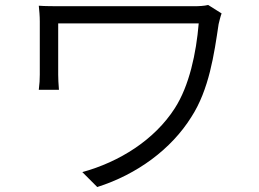

<svg xmlns="http://www.w3.org/2000/svg" viewBox="-20 -721 1040 772"><path d="M871 -667 817 -701C801 -697 779 -696 760 -696C706 -696 272 -696 240 -696C197 -696 162 -696 136 -698C138 -678 140 -657 140 -635C140 -593 140 -451 140 -421C140 -403 139 -383 136 -360H217C215 -383 214 -406 214 -421C214 -451 214 -599 214 -627C286 -627 724 -627 779 -627C769 -507 741 -376 683 -286C601 -158 460 -70 311 -29L371 31C532 -20 669 -122 749 -250C821 -361 841 -503 859 -624C861 -633 867 -657 871 -667Z"/></svg>

Font: Noto Sans CJK SC DemiLight
Style: Regular
Weight: 350
Designer: Ryoko NISHIZUKA 西塚涼子 (kana, bopomofo & ideographs); Paul D. Hunt (Latin, Greek & Cyrillic); Sandoll Communications 산돌커뮤니
Foundry: Adobe
Version: Version 2.004;hotconv 1.0.118;makeotfexe 2.5.65603